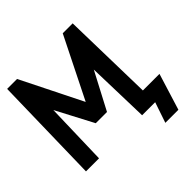

<svg xmlns="http://www.w3.org/2000/svg" viewBox="-198 -770 1040 1040"><g transform="rotate(-45 322.5 -250.0)"><path d="M485 118 525 0H493V-92H650L585 118ZM-5 0 9 -618H85L260 -267L435 -618H511L525 0H425L415 -360L303 -147H217L105 -360L95 0Z"/></g></svg>

Font: Victor Mono Thin
Style: Regular
Weight: 100
Monospace: yes
Designer: Rune Bjørnerås
Version: Version 1.561;gftools[0.9.30]